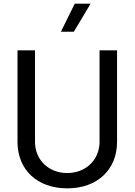

<svg xmlns="http://www.w3.org/2000/svg" viewBox="-20 -1021 738 1053"><path d="M314 -847C314 -847 390 -1001 390 -1001C390 -1001 477 -1001 477 -1001C477 -1001 385 -847 385 -847C385 -847 314 -847 314 -847ZM526 -745C526 -745 622 -745 622 -745C622 -745 622 -243 622 -243C622 -91 514 12 349 12C184 12 76 -90 76 -243C76 -243 76 -745 76 -745C76 -745 172 -745 172 -745C172 -745 172 -243 172 -243C172 -144 247 -72 349 -72C450 -72 526 -144 526 -243C526 -243 526 -745 526 -745Z"/></svg>

Font: Preevio_Regular
Style: Regular
Weight: 500
Designer: Gumpita Rahayu
Foundry: Tokotype Studio
Version: ""